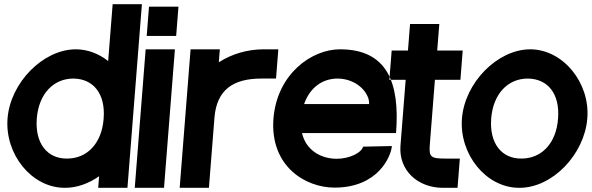

<svg xmlns="http://www.w3.org/2000/svg" viewBox="-20 -899 2832 919"><path d="M16.1 -332C29.6 -503 185.1 -662 342.2 -663C399.7 -663 453.4 -641.8 497.7 -606.7L519.2 -879H659.2L590 0H450L454.4 -55.5C404.7 -20.6 347.8 0.4 290 0C131 0 2.7 -161 16.1 -332ZM156.1 -332C146.8 -213 205.9 -139 301 -140C395.6 -140 465.6 -210.8 475.7 -326.6L476.1 -332C485.4 -450 427.1 -522 331.2 -523C236.2 -523 165.4 -450 156.1 -332Z M682.2 -727 693.2 -867H834.2L823.2 -727ZM677.2 -663H817.2L765 0H625Z M892.2 -663 840 0H980L1006.6 -337.5C1017.8 -467.6 1094.1 -523 1231.2 -523H1301.2L1312.2 -663H1242.2C1164.9 -663 1089.8 -641 1027.3 -600.9L1032.2 -663Z M1435.6 -401C1462.5 -478 1521.6 -523 1596.2 -523C1692.1 -522 1750.4 -450 1746.6 -401ZM1425.7 -262 1875.6 -262C1894.6 -503.5 1833.2 -663 1607.2 -663C1471.7 -663 1306.4 -545.4 1288.9 -332C1271.2 -103.3 1441.8 -1 1581.1 -1C1792.2 -1 1852 -153 1855.7 -200L1717.5 -197C1712.4 -170 1654.9 -139 1591.9 -139C1514 -139 1443.5 -182 1425.7 -262Z M2061.7 -517 2036.9 -202C2033.6 -148 2042 -140 2111 -140H2181L2170 0H2100C1979 0 1887.9 -84.1 1896.8 -201L1921.7 -517H1843.7L1854.7 -657H1932.7L1942.7 -784H2082.7L2072.7 -657H2194.7L2183.7 -517Z M2191.1 -332C2204.6 -503 2360.1 -662 2517.2 -663C2676.2 -663 2805.4 -501 2791.1 -332C2777.7 -161 2624.9 1 2465 0C2306 0 2177.7 -161 2191.1 -332ZM2331.1 -332C2321.8 -213 2380.9 -139 2476 -140C2572 -140 2642.8 -213 2651.1 -332C2660.4 -450 2602.1 -522 2506.2 -523C2411.2 -523 2340.4 -450 2331.1 -332Z"/></svg>

Font: Poland Can Into
Style: Of Regular
Weight: 500
Foundry: Cannot Into Space Fonts
Version: Version 1.01